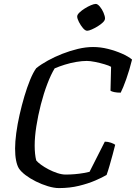

<svg xmlns="http://www.w3.org/2000/svg" viewBox="-20 -960 694 980"><path d="M281 0Q256 0 224.5 -9.5Q193 -19 163 -34Q133 -49 110 -66.5Q87 -84 76 -101Q67 -116 62 -141.5Q57 -167 57 -202Q57 -236 63 -281Q69 -326 80 -374.5Q91 -423 104.5 -468.5Q118 -514 133.5 -552Q149 -590 165 -612Q190 -632 224.5 -651Q259 -670 298.5 -685.5Q338 -701 378 -710.5Q418 -720 455 -720Q493 -720 531 -710.5Q569 -701 602 -686.5Q635 -672 654 -656Q641 -603 624.5 -556.5Q608 -510 596 -487Q577 -487 563 -490Q549 -493 544 -497L547 -619Q537 -625 513.5 -632Q490 -639 465 -644Q440 -649 423 -649Q399 -649 369.5 -644Q340 -639 311 -630Q282 -621 259 -611Q240 -580 221.5 -531.5Q203 -483 188.5 -426.5Q174 -370 165.5 -315.5Q157 -261 157 -217Q157 -195 159 -175.5Q161 -156 165 -141Q172 -132 189 -119.5Q206 -107 228 -95.5Q250 -84 273 -76.5Q296 -69 315 -69Q338 -69 361.5 -71Q385 -73 405 -76.5Q425 -80 437 -83L515 -237Q531 -237 546.5 -231.5Q562 -226 568 -221Q563 -200 555 -171Q547 -142 539 -114Q531 -86 524 -67Q502 -54 466 -38.5Q430 -23 383 -11.5Q336 0 281 0ZM425 -803Q415 -803 403.5 -816.5Q392 -830 383 -847.5Q374 -865 374 -876Q374 -885 385.5 -896Q397 -907 413 -917Q429 -927 444.5 -933.5Q460 -940 469 -940Q478 -940 489.5 -926.5Q501 -913 508.5 -895Q516 -877 516 -866Q516 -856 505 -845.5Q494 -835 478.5 -825.5Q463 -816 448 -809.5Q433 -803 425 -803Z"/></svg>

Font: Texturina Medium 12pt
Style: Italic
Weight: 400
Italic angle: -11°
Version: Version 1.002